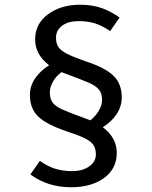

<svg xmlns="http://www.w3.org/2000/svg" viewBox="-20 -720 640 809"><path d="M484 -646 444 -589Q412 -611 382 -621Q352 -631 311 -631Q268 -631 242 -612Q216 -593 216 -561Q216 -537 226 -522Q236 -507 262 -493.5Q288 -480 340 -462Q423 -435 458 -401Q493 -367 493 -310Q493 -271 471 -238.5Q449 -206 413 -184Q472 -140 472 -76Q472 -9 418.5 30Q365 69 279 69Q181 69 108 15L148 -42Q179 -20 211 -9.5Q243 1 284 1Q327 1 355.5 -18.5Q384 -38 384 -70Q384 -93 374 -108.5Q364 -124 338 -137Q312 -150 260 -167Q177 -195 141.5 -228.5Q106 -262 106 -320Q106 -358 128.5 -390.5Q151 -423 187 -445Q128 -490 128 -554Q128 -620 182.5 -660Q237 -700 317 -700Q369 -700 408.5 -686Q448 -672 484 -646ZM190 -331Q190 -303 202.5 -287Q215 -271 243 -258.5Q271 -246 342 -220Q346 -219 350.5 -217Q355 -215 361 -213Q384 -232 397 -254.5Q410 -277 410 -299Q410 -327 396.5 -343Q383 -359 353 -372Q323 -385 239 -416Q215 -398 202.5 -375Q190 -352 190 -331Z"/></svg>

Font: FiraDG Mono
Style: Regular
Weight: 400
Designer: Carrois Corporate & Edenspiekermann AG
Foundry: Carrois Corporate GbR & Edenspiekermann AG
Version: Version 3.206